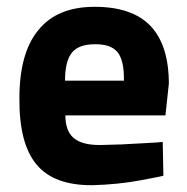

<svg xmlns="http://www.w3.org/2000/svg" viewBox="-20 -532 550 564"><path d="M273 -106Q220 -106 196 -127Q172 -148 172 -193H466L476 -286Q476 -399 422 -456Q368 -512 258 -512Q148 -512 93 -444Q37 -377 37 -243Q36 -109 88 -48Q139 13 252 12Q326 10 391 -2Q456 -14 460 -16L458 -115Q454 -114 396 -111Q338 -107 273 -106ZM171 -295Q171 -352 191 -377Q211 -402 258 -402Q305 -403 325 -379Q345 -355 344 -295Z"/></svg>

Font: RazerF5
Style: Bold
Weight: 700
Foundry: Razer Inc.
Version: Version 1.000;PS 001.001;hotconv 1.0.56